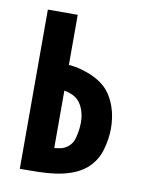

<svg xmlns="http://www.w3.org/2000/svg" viewBox="-64 -543 439 589"><g transform="rotate(10 155.5 -249.0)"><path d="M131 -341Q160 -339 191 -327.5Q222 -316 242 -299Q256 -287 265.5 -271.5Q275 -256 281 -239Q287 -222 289.5 -204.5Q292 -187 292 -171Q292 -138 281.5 -102.5Q271 -67 242 -42Q222 -26 198 -17.5Q174 -9 148 -5.5Q122 -2 95 -1.5Q68 -1 43 -1H38V-497H131ZM131 -82Q139 -83 148 -84.5Q157 -86 162 -89Q185 -100 191.5 -125.5Q198 -151 198 -173Q198 -205 183.5 -229.5Q169 -254 131 -261Z"/></g></svg>

Font: Osterbar
Style: Regular
Weight: 500
Width: 3
Designer: Peter Wiegel, Basierend auf Erbar schmal-halbfette Grotesk v. Jacob Erbar
Foundry: Peter Wiegel
Version: Version 1.0